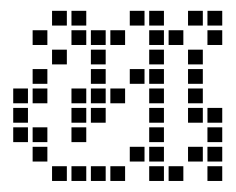

<svg xmlns="http://www.w3.org/2000/svg" viewBox="-20 -337 433 353"><path d="M4.3 -174.3V-147.1H31.4V-174.3ZM4.3 -138.6V-111.4H31.4V-138.6ZM4.3 -102.9V-75.7H31.4V-102.9ZM40 -102.9V-75.7H67.1V-102.9ZM40 -67.1V-40H67.1V-67.1ZM75.7 -31.4V-4.3H102.9V-31.4ZM111.4 -31.4V-4.3H138.6V-31.4ZM147.1 -31.4V-4.3H174.3V-31.4ZM182.9 -31.4V-4.3H210V-31.4ZM254.3 -31.4V-4.3H281.4V-31.4ZM290 -31.4V-4.3H317.1V-31.4ZM361.4 -31.4V-4.3H388.6V-31.4ZM361.4 -67.1V-40H388.6V-67.1ZM325.7 -67.1V-40H352.9V-67.1ZM254.3 -67.1V-40H281.4V-67.1ZM218.6 -67.1V-40H245.7V-67.1ZM111.4 -102.9V-75.7H138.6V-102.9ZM111.4 -138.6V-111.4H138.6V-138.6ZM111.4 -174.3V-147.1H138.6V-174.3ZM147.1 -138.6V-111.4H174.3V-138.6ZM147.1 -174.3V-147.1H174.3V-174.3ZM182.9 -174.3V-147.1H210V-174.3ZM147.1 -210V-182.9H174.3V-210ZM147.1 -245.7V-218.6H174.3V-245.7ZM147.1 -281.4V-254.3H174.3V-281.4ZM182.9 -281.4V-254.3H210V-281.4ZM111.4 -281.4V-254.3H138.6V-281.4ZM111.4 -317.1V-290H138.6V-317.1ZM75.7 -317.1V-290H102.9V-317.1ZM40 -281.4V-254.3H67.1V-281.4ZM75.7 -245.7V-218.6H102.9V-245.7ZM40 -210V-182.9H67.1V-210ZM40 -174.3V-147.1H67.1V-174.3ZM218.6 -210V-182.9H245.7V-210ZM254.3 -281.4V-254.3H281.4V-281.4ZM254.3 -245.7V-218.6H281.4V-245.7ZM254.3 -210V-182.9H281.4V-210ZM254.3 -174.3V-147.1H281.4V-174.3ZM254.3 -138.6V-111.4H281.4V-138.6ZM254.3 -102.9V-75.7H281.4V-102.9ZM290 -281.4V-254.3H317.1V-281.4ZM254.3 -317.1V-290H281.4V-317.1ZM218.6 -317.1V-290H245.7V-317.1ZM325.7 -317.1V-290H352.9V-317.1ZM361.4 -317.1V-290H388.6V-317.1ZM361.4 -281.4V-254.3H388.6V-281.4ZM325.7 -245.7V-218.6H352.9V-245.7ZM325.7 -210V-182.9H352.9V-210ZM325.7 -174.3V-147.1H352.9V-174.3ZM325.7 -138.6V-111.4H352.9V-138.6ZM361.4 -138.6V-111.4H388.6V-138.6ZM361.4 -102.9V-75.7H388.6V-102.9Z"/></svg>

Font: Gossip Low Square
Style: Regular
Weight: 400
Width: 3
Designer: Deborah Khodanovich
Version: Version 1.001;Glyphs 3.3.1 (3343)